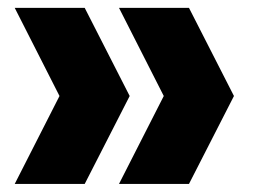

<svg xmlns="http://www.w3.org/2000/svg" viewBox="-20 -522 636 476"><path d="M16.5 -66 127.5 -284 16.5 -502.5H190L301.5 -284L190 -66ZM275 -66 386 -284 275 -502.5H448.5L560 -284L448.5 -66Z"/></svg>

Font: Encode Sans Semi Condensed ExtraBold
Style: Regular
Weight: 800
Width: 4
Designer: Multiple Designers
Foundry: Impallari Type
Version: Version 3.000; ttfautohint (v1.8.3) -l 8 -r 50 -G 200 -x 14 